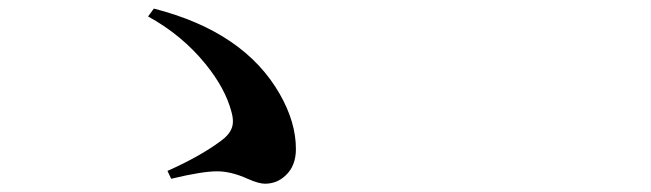

<svg xmlns="http://www.w3.org/2000/svg" viewBox="-20 -576 1540 454"><path d="M606.4 -141.6Q591.8 -141.6 565.4 -153.3Q526.4 -170.9 493.2 -170.9Q458 -170.9 384.8 -153.3L376 -171.9Q453.1 -206.1 502.9 -243.2Q521.5 -256.8 527.3 -271.5Q534.2 -287.1 527.3 -311.5Q512.7 -367.2 465.8 -424.8Q410.2 -493.2 330.1 -537.1L343.8 -555.7Q557.6 -501 641.6 -353.5Q679.7 -287.1 679.7 -223.6Q679.7 -183.6 655.3 -161.1Q634.8 -141.6 606.4 -141.6Z"/></svg>

Font: Bpmf GenYo Min B
Style: B
Weight: 700
Foundry: But Ko
Version: Version 1.320